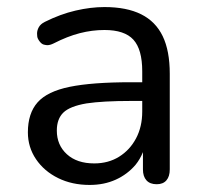

<svg xmlns="http://www.w3.org/2000/svg" viewBox="-20 -515 579 544"><path d="M234 9Q184 9 144.5 -10.5Q105 -30 82 -64Q59 -98 59 -140Q59 -194 86.5 -225Q114 -256 177.5 -269Q241 -282 351 -282H383V-313Q383 -375 358 -402.5Q333 -430 276 -430Q241 -430 206 -421Q171 -412 132 -392Q122 -387 114 -387Q111 -387 104.5 -388.5Q98 -390 92 -398Q86 -406 85.5 -412Q85 -418 85 -420Q85 -429 90 -438Q95 -447 107 -453Q151 -475 194 -485Q237 -495 276 -495Q339 -495 380 -474.5Q421 -454 441 -412.5Q461 -371 461 -306V-35Q461 -15 451.5 -4Q442 7 424 7Q405 7 395 -4Q385 -15 385 -35V-84Q377 -64 364 -48Q341 -21 308 -6Q275 9 234 9ZM225 -222Q178 -214 159.5 -196Q141 -178 141 -145Q141 -104 169.5 -78Q198 -52 247 -52Q287 -52 317.5 -71Q348 -90 365.5 -123Q383 -156 383 -199V-229H352Q271 -229 225 -222Z"/></svg>

Font: Nunito
Style: Regular
Weight: 400
Designer: Vernon Adams
Foundry: Vernon Adams
Version: Version 3.602